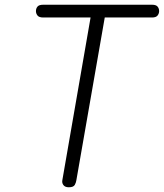

<svg xmlns="http://www.w3.org/2000/svg" viewBox="-20 -792 693 812"><path d="M271 0Q255 0 248 -9.5Q241 -19 244 -32L366 -735H426L303 -30Q302 -21 296.5 -10.5Q291 0 271 0ZM163 -718Q145 -718 138.5 -726.5Q132 -735 132 -745Q132 -756 138.5 -764Q145 -772 163 -772H623Q640 -772 646.5 -764Q653 -756 653 -745Q653 -735 646.5 -726.5Q640 -718 623 -718Z"/></svg>

Font: Edu VIC WA NT Beginner
Style: Regular
Weight: 400
Designer: Tina and Corey Anderson
Foundry: Google for Education
Version: Version 1.003